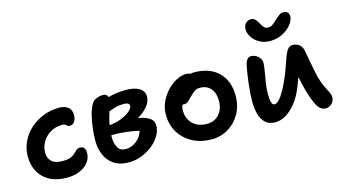

<svg xmlns="http://www.w3.org/2000/svg" viewBox="-87 -1100 2559 1438"><g transform="rotate(-15 1192.0 -381.5)"><path d="M284 9Q206 9 151.5 -20Q97 -49 68.5 -100.5Q40 -152 40 -220Q40 -281 65.5 -334.5Q91 -388 135.5 -428Q180 -468 238 -490.5Q296 -513 361 -513Q402 -513 428.5 -493.5Q455 -474 455 -432Q455 -402 442 -381.5Q429 -361 406 -361Q392 -361 386 -366.5Q380 -372 373 -377.5Q366 -383 349 -383Q299 -383 259 -359.5Q219 -336 196 -298Q173 -260 173 -214Q173 -172 199 -146Q225 -120 285 -120Q325 -120 347.5 -129.5Q370 -139 383 -152Q396 -165 406.5 -174.5Q417 -184 435 -184Q476 -184 476 -132Q476 -91 451 -59Q426 -27 382.5 -9Q339 9 284 9Z M762 18Q690 18 645 -13.5Q600 -45 579.5 -95.5Q559 -146 559 -202Q559 -246 565 -298Q571 -350 583 -398Q595 -446 614 -478Q625 -498 650.5 -509Q676 -520 702 -520Q732 -520 740 -494Q777 -504 811.5 -508Q846 -512 878 -512Q944 -512 981.5 -489Q1019 -466 1019 -425Q1019 -385 989.5 -349Q960 -313 912 -285Q964 -277 997 -256Q1030 -235 1030 -196Q1030 -157 1007.5 -118.5Q985 -80 947 -49.5Q909 -19 861 -0.5Q813 18 762 18ZM833 -415Q800 -415 772 -407Q744 -399 719 -390Q712 -369 705 -343.5Q698 -318 693 -289Q741 -292 783.5 -309Q826 -326 852.5 -348Q879 -370 879 -390Q879 -415 833 -415ZM685 -195Q685 -149 703.5 -116.5Q722 -84 765 -84Q809 -84 847.5 -114Q886 -144 899 -190Q872 -197 834 -202.5Q796 -208 756.5 -211Q717 -214 685 -212Q685 -204 685 -195Z M1406 12Q1322 12 1257.5 -22.5Q1193 -57 1156.5 -117Q1120 -177 1120 -254Q1120 -307 1141.5 -353.5Q1163 -400 1197 -435.5Q1231 -471 1270 -491Q1309 -511 1344 -511Q1363 -511 1377 -504Q1392 -507 1406 -507Q1526 -507 1594 -440Q1662 -373 1662 -258Q1662 -181 1628 -120Q1594 -59 1536 -23.5Q1478 12 1406 12ZM1251 -253Q1251 -187 1292 -148Q1333 -109 1401 -109Q1460 -109 1495.5 -149Q1531 -189 1531 -256Q1531 -315 1500.5 -349.5Q1470 -384 1418 -384Q1392 -384 1375.5 -372Q1359 -360 1339 -340Q1317 -318 1305 -306.5Q1293 -295 1270 -295Q1265 -295 1260 -296Q1251 -275 1251 -253Z M2017 -586Q1971 -586 1936 -606.5Q1901 -627 1881.5 -657Q1862 -687 1862 -716Q1862 -748 1879 -764.5Q1896 -781 1921 -781Q1939 -781 1952 -768Q1965 -755 1976 -734Q1986 -716 1996.5 -702Q2007 -688 2033 -688Q2052 -688 2069 -701.5Q2086 -715 2100 -729Q2117 -744 2133 -756.5Q2149 -769 2169 -769Q2190 -769 2200.5 -757Q2211 -745 2211 -727Q2211 -699 2186.5 -666Q2162 -633 2118 -609.5Q2074 -586 2017 -586ZM1898 12Q1848 12 1820 -16.5Q1792 -45 1781 -89Q1770 -133 1770 -180Q1770 -209 1772.5 -246.5Q1775 -284 1779.5 -321.5Q1784 -359 1789 -391.5Q1794 -424 1798 -443Q1810 -514 1848 -514Q1878 -514 1902.5 -492.5Q1927 -471 1927 -443Q1927 -422 1920 -381Q1913 -340 1905.5 -293.5Q1898 -247 1898 -207Q1898 -187 1900 -167Q1902 -147 1908 -133.5Q1914 -120 1927 -120Q1953 -120 1983.5 -165Q2014 -210 2046 -283Q2066 -328 2080 -369.5Q2094 -411 2106 -443.5Q2118 -476 2133 -495Q2148 -514 2170 -514Q2205 -514 2226 -494Q2247 -474 2251 -441Q2256 -414 2263 -375.5Q2270 -337 2277.5 -299Q2285 -261 2291 -235Q2305 -185 2320.5 -153.5Q2336 -122 2347 -100.5Q2358 -79 2358 -59Q2358 -31 2337.5 -11Q2317 9 2290 9Q2250 9 2225 -36Q2200 -81 2178 -160Q2171 -187 2164 -215Q2157 -243 2152 -271Q2146 -256 2140 -239.5Q2134 -223 2127 -205Q2088 -104 2025.5 -46Q1963 12 1898 12Z"/></g></svg>

Font: Shantell Sans Normal
Style: Regular
Weight: 600
Designer: Stephen Nixon, Anya Danilova, Shantell Martin
Foundry: Arrow Type
Version: Version 1.009;[a7da0bfa3]